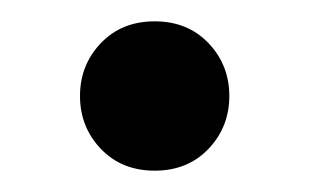

<svg xmlns="http://www.w3.org/2000/svg" viewBox="-20 -152 290 180"><path d="M125 8Q94 8 74.5 -12.5Q55 -33 55 -62Q55 -91 74.5 -111.5Q94 -132 125 -132Q156 -132 175.5 -111.5Q195 -91 195 -62Q195 -33 175.5 -12.5Q156 8 125 8Z"/></svg>

Font: PT Root UI Web Medium
Style: Regular
Weight: 500
Designer: Vitaly Kuzmin
Foundry: ParaType Ltd.
Version: Version 1.001W